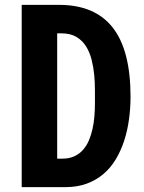

<svg xmlns="http://www.w3.org/2000/svg" viewBox="-20 -770 593 790"><path d="M69.3 -750H222.7Q370.6 -750 443.8 -656.5Q517.1 -563 517.1 -372.1Q517.1 -324.7 510.7 -278.6Q504.4 -232.4 491 -191.2Q477.5 -149.9 456.5 -114.7Q435.5 -79.6 405.8 -54.2Q376 -28.8 336.9 -14.4Q297.9 0 248.5 0H69.3ZM215.3 -632.8V-117.2H236.3Q264.2 -117.2 285.2 -126.7Q306.2 -136.2 321 -152.8Q335.9 -169.4 345.5 -191.7Q355 -213.9 360.6 -239Q366.2 -264.2 368.4 -291Q370.6 -317.9 370.6 -344.2V-398.9Q370.6 -429.7 367.7 -461.7Q364.7 -493.7 356.9 -524.4Q349.1 -555.2 334 -579.3Q318.8 -603.5 294.2 -618.2Q269.5 -632.8 232.4 -632.8Z"/></svg>

Font: Francois One
Style: Regular
Weight: 400
Designer: Vernon Adams
Foundry: vernon adams
Version: Version 1.000